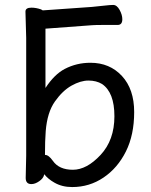

<svg xmlns="http://www.w3.org/2000/svg" viewBox="-20 -740 613 777"><path d="M163 -113Q177 -113 194 -89Q219 -53 275 -53Q331 -53 387 -113Q443 -173 443 -269.5Q443 -366 393 -400Q370 -414 338 -414Q306 -414 269.5 -393.5Q233 -373 202 -329Q171 -285 165 -209Q162 -171 162 -113Q163 -113 163 -113ZM438 -720Q453 -720 464 -700Q475 -680 475 -662Q475 -639 456 -639H393Q367 -639 353 -638L164 -624V-384Q200 -439 242 -461Q290 -486 346 -486Q424 -486 473.5 -432.5Q523 -379 523 -286.5Q523 -194 489.5 -127Q456 -60 399 -21.5Q342 17 272 17Q231 17 200 -1Q175 -15 159 -35L158 -31Q155 -18 138.5 -6.5Q122 5 107 5Q84 5 84 -20L86 -110V-587L83 -693Q83 -709 107 -709Q126 -709 146 -702Q149 -700 153 -698L352 -712Q374 -714 400 -717Q426 -720 438 -720Z"/></svg>

Font: Moon Stars Kai
Style: Bold
Weight: 700
Designer: GuiWonder
Version: Version 1.101